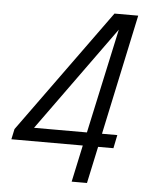

<svg xmlns="http://www.w3.org/2000/svg" viewBox="-51 -732 602 774"><g transform="rotate(5 250.0 -345.0)"><path d="M11 -149 20 -191 381 -690H477L373 -203H435L424 -149H362L330 0H268L300 -149ZM98 -203H312L404 -627Z"/></g></svg>

Font: Radio Canada Condensed Light
Style: Italic
Weight: 300
Width: 3
Italic angle: -12°
Designer: Charles Daoud, Etienne Aubert Bonn, Alexandre Saumier Demers, Jacques Le Bailly
Foundry: Radio-Canada
Version: Version 2.104; ttfautohint (v1.8.4.7-5d5b);gftools[0.9.28.de